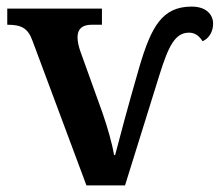

<svg xmlns="http://www.w3.org/2000/svg" viewBox="-20 -562 666 582"><path d="M242 0H359L464 -337C491 -423 511 -463 553 -463C571 -463 584 -453 594 -437C615 -446 626 -468 626 -490C626 -518 605 -542 561 -542C472 -542 439 -482 403 -361C365 -230 343 -145 329 -92H326C320 -126 306 -176 291 -219L223 -408C219 -420 215 -435 215 -449C215 -475 230 -487 258 -487H289V-536H2V-487C45 -487 65 -477 79 -437Z"/></svg>

Font: Noto Serif Semi
Style: Regular
Weight: 600
Designer: Monotype Design Team
Foundry: Monotype Imaging Inc.
Version: Version 1.002